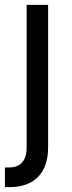

<svg xmlns="http://www.w3.org/2000/svg" viewBox="-33 -566 295 790"><path d="M76.7 -545.9V39.1C76.7 93.3 54.2 123 3.4 123H-12.7V204.1H4.9C110.8 204.1 165.5 143.1 165 39.1V-545.9Z"/></svg>

Font: Raveo
Style: Regular
Weight: 400
Designer: Jakub Foglar, Rasmus Andersson (Inter)
Foundry: Jakubfoglar.com
Version: Version 1.100;Glyphs 3.2.3 (3260)